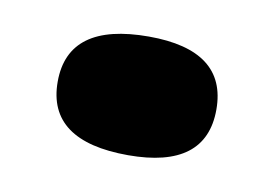

<svg xmlns="http://www.w3.org/2000/svg" viewBox="-35 -197 364 255"><g transform="rotate(10 147.0 -70.0)"><path d="M149 10Q40 10 40 -70Q40 -150 149 -150Q254 -150 254 -70Q254 10 149 10Z"/></g></svg>

Font: Ojuju ExtraLight ExtraBold
Style: Regular
Weight: 800
Version: Version 1.000